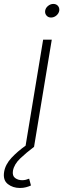

<svg xmlns="http://www.w3.org/2000/svg" viewBox="-84 -748 330 978"><path d="M45.4 0 135.7 -545.9H179.7L89.4 0ZM17.6 209.5Q-18.6 209.5 -44.2 189.5Q-69.8 169.4 -63 127.4Q-56.6 89.4 -25.4 55.9Q5.9 22.5 46.9 -6.3L89.4 0Q49.8 29.8 18.8 59.3Q-12.2 88.9 -18.1 122.1Q-22 147.9 -6.8 158.9Q8.3 169.9 28.8 169.9Q38.6 169.9 47.6 167.7Q56.6 165.5 64.5 162.1L73.7 196.8Q62.5 202.1 48.3 205.8Q34.2 209.5 17.6 209.5ZM175.8 -658.7Q161.6 -658.7 152.8 -668.9Q144 -679.2 146 -693.4Q148.4 -708 160.9 -718Q173.3 -728 187.5 -728Q202.6 -728 211.2 -718Q219.7 -708 217.8 -693.4Q215.3 -679.2 203.1 -668.9Q190.9 -658.7 175.8 -658.7Z"/></svg>

Font: Inter ExtraLight
Style: Italic
Weight: 250
Italic angle: -9.3988°
Designer: Rasmus Andersson
Foundry: rsms
Version: Version 4.001;git-66647c0bb